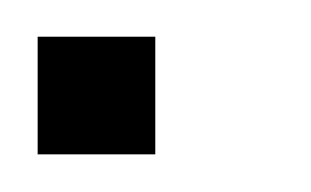

<svg xmlns="http://www.w3.org/2000/svg" viewBox="-20 -82 165 102"><path d="M0 0V-62.5H62.5V0Z"/></svg>

Font: AprilSans
Style: Regular
Weight: 400
Designer: typesprite
Version: Version 1.001;PS 001.001;hotconv 1.0.88;makeotf.lib2.5.64775